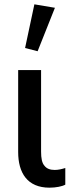

<svg xmlns="http://www.w3.org/2000/svg" viewBox="-20 -853 345 888"><path d="M209 15C239 15 268 9 282 1V-76C266 -71 250 -67 233 -67C212 -67 196 -73 186 -86C174 -99 170 -121 170 -152V-529H64V-150C64 -54 106 15 209 15ZM154 -616 234 -817 139 -833 96 -631Z"/></svg>

Font: Cheyenne Sans Medium
Style: Regular
Weight: 500
Designer: The Public Sans project authors (U.S. Web Design System), Libre Franklin designed by Pablo Impallari and Rodrigo Fuenzal
Foundry: The Cheyenne Sans Project Authors
Version: Version 2.007